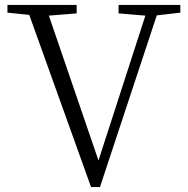

<svg xmlns="http://www.w3.org/2000/svg" viewBox="-20 -746 757 774"><path d="M347 8 98 -686 10 -695V-726H289V-692L177 -683L377 -99L566 -683L458 -692V-726H707V-695L612 -684L383 8Z"/></svg>

Font: GenRyuMin TW L
Style: Regular
Weight: 300
Version: Version 1.501;PS 1;hotconv 16.6.51;makeotf.lib2.5.65220